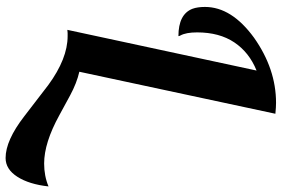

<svg xmlns="http://www.w3.org/2000/svg" viewBox="-184 -596 1030 703"><g transform="rotate(90 331.5 -245.0)"><path d="M238.8 -668.9Q172.4 -642.1 135.7 -587.4Q99.1 -532.7 99.1 -451.2Q99.1 -410.6 110.4 -390.1Q112.8 -386.2 112.8 -382.8Q32.7 -382.8 12.7 -434.1Q5.9 -452.6 5.9 -480Q5.9 -577.6 118.7 -659.7Q232.9 -740.2 356.9 -740.2Q372.6 -740.2 397 -737.8L243.2 -20Q284.2 -10.7 329.6 13.7L402.3 53.2Q503.4 108.9 579.1 108.9Q625 108.9 663.1 92.8Q655.3 164.1 627.7 207Q600.1 250 559.1 250Q494.6 250 406.2 181.6Q406.2 181.6 292 93.8Q195.3 22.9 112.8 22.9H101.6Q96.2 22.9 89.8 23.9Z"/></g></svg>

Font: UVF Lobster12
Style: Regular
Weight: 400
Designer: Pablo Impallari
Foundry: Pablo Impallari. www.impallari.com
Version: Version 1.004